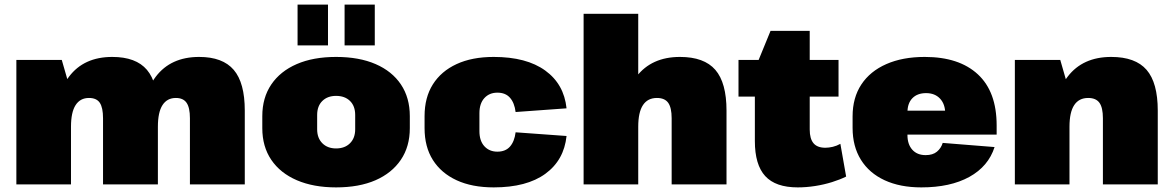

<svg xmlns="http://www.w3.org/2000/svg" viewBox="-20 -800 5088 833"><path d="M804 -287Q804 -333 789.5 -354Q775 -375 743 -375Q705 -375 685 -344Q665 -313 665 -250L591 -163V-221Q591 -382 656 -467.5Q721 -553 844 -553Q946 -553 994 -497Q1042 -441 1042 -320V0H804ZM51 -540H248L288 -401V0H51ZM427 -287Q427 -333 413 -354Q399 -375 366 -375Q328 -375 308 -344Q288 -313 288 -250L215 -163V-221Q215 -382 279.5 -467.5Q344 -553 467 -553Q570 -553 617.5 -497Q665 -441 665 -320V0H427Z M1438 13Q1340 13 1268 -18Q1196 -49 1157 -106.5Q1118 -164 1118 -244V-296Q1118 -376 1157 -433.5Q1196 -491 1267.5 -522Q1339 -553 1438 -553Q1538 -553 1609.5 -522Q1681 -491 1719.5 -433.5Q1758 -376 1758 -296V-244Q1758 -164 1719 -106.5Q1680 -49 1609 -18Q1538 13 1438 13ZM1438 -156Q1476 -156 1498.5 -178.5Q1521 -201 1521 -239V-301Q1521 -340 1498.5 -362Q1476 -384 1438 -384Q1401 -384 1378.5 -362Q1356 -340 1356 -301V-239Q1356 -201 1378.5 -178.5Q1401 -156 1438 -156ZM1403 -780V-603H1271V-780ZM1606 -780V-603H1475V-780Z M2122 13Q2028 13 1961 -18Q1894 -49 1858 -106Q1822 -163 1822 -244V-296Q1822 -377 1858 -434Q1894 -491 1961 -522Q2028 -553 2122 -553Q2264 -553 2345.5 -494Q2427 -435 2438 -330L2217 -314Q2212 -354 2192.5 -376Q2173 -398 2138 -398Q2103 -398 2081.5 -374.5Q2060 -351 2060 -309V-231Q2060 -189 2081.5 -165.5Q2103 -142 2138 -142Q2173 -142 2192.5 -164Q2212 -186 2217 -226L2438 -210Q2427 -105 2346 -46Q2265 13 2122 13Z M2894 -287Q2894 -333 2879 -354Q2864 -375 2830 -375Q2790 -375 2769.5 -344Q2749 -313 2749 -250L2675 -163L2676 -221Q2676 -383 2741.5 -468Q2807 -553 2930 -553Q3035 -553 3083.5 -497Q3132 -441 3132 -320V0H2894ZM2512 -740H2749V-401V0H2512Z M3441 13Q3345 13 3300 -36Q3255 -85 3255 -188V-500L3323 -666H3493V-238Q3493 -198 3509.5 -178.5Q3526 -159 3561 -159Q3576 -159 3593 -163Q3610 -167 3626 -176L3651 -34Q3625 -21 3590 -10Q3555 1 3516.5 7Q3478 13 3441 13ZM3184 -540H3618V-381H3184Z M3977 13Q3885 13 3818 -18Q3751 -49 3715 -107Q3679 -165 3679 -245V-295Q3679 -376 3717 -433.5Q3755 -491 3825.5 -522Q3896 -553 3992 -553Q4141 -553 4222.5 -477.5Q4304 -402 4304 -256V-216H3874V-320H4117L4081 -282V-306Q4081 -348 4058.5 -372Q4036 -396 3998 -396Q3960 -396 3938.5 -374Q3917 -352 3917 -312V-214Q3917 -174 3938 -150.5Q3959 -127 3996 -127Q4027 -127 4045 -142Q4063 -157 4070 -180L4295 -162Q4268 -78 4185.5 -32.5Q4103 13 3977 13Z M4765 -287Q4765 -333 4750 -354Q4735 -375 4701 -375Q4661 -375 4640.5 -344Q4620 -313 4620 -250L4547 -163V-221Q4547 -383 4612.5 -468Q4678 -553 4801 -553Q4906 -553 4954.5 -497Q5003 -441 5003 -320V0H4765ZM4383 -540H4580L4620 -401V0H4383Z"/></svg>

Font: Pathway Extreme SemiCondensed Black
Style: Regular
Weight: 900
Width: 4
Version: Version 1.001;gftools[0.9.26]